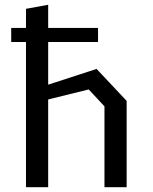

<svg xmlns="http://www.w3.org/2000/svg" viewBox="-20 -785 640 805"><path d="M27 -609V-668H89V-748L182 -765V-668H391V-609H182V-430L385 -496L511 -362V0H418V-339L352 -410L182 -368V0H89V-609Z"/></svg>

Font: Moralerspace Krypton JPDOC
Style: Regular
Weight: 400
Version: v0.0.6; ttfautohint (v1.8.4.7-5d5b-dirty) -l 6 -r 45 -G 200 